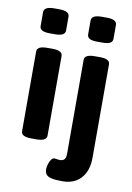

<svg xmlns="http://www.w3.org/2000/svg" viewBox="-92 -713 655 954"><g transform="rotate(10 235.0 -235.5)"><path d="M51.3 0ZM51.3 -556.6V-626.5Q51.3 -640.6 64 -647.7Q76.7 -654.8 103.5 -654.8H127.4Q154.3 -654.8 167 -647.7Q179.7 -640.6 179.7 -626.5V-556.6Q179.7 -542.5 167.2 -535.6Q154.8 -528.8 127.4 -528.8H103.5Q76.2 -528.8 63.7 -535.6Q51.3 -542.5 51.3 -556.6ZM51.3 -25.9V-428.2Q51.3 -441.9 64 -448.7Q76.7 -455.6 103.5 -455.6H127.4Q154.3 -455.6 167 -448.7Q179.7 -441.9 179.7 -428.2V-25.9Q179.7 1.5 127.4 1.5H103.5Q51.3 1.5 51.3 -25.9ZM291 -556.6V-626.5Q291 -640.6 303.7 -647.7Q316.4 -654.8 343.3 -654.8H367.2Q394 -654.8 406.5 -647.7Q418.9 -640.6 418.9 -626.5V-556.6Q418.9 -542.5 406.5 -535.6Q394 -528.8 367.2 -528.8H343.3Q315.9 -528.8 303.5 -535.6Q291 -542.5 291 -556.6ZM201.7 139.2Q201.7 128.4 205.8 114Q210 99.6 217.3 89.4Q224.6 79.1 233.4 79.1Q235.8 79.1 245.1 80.8Q254.4 82.5 259.8 82.5Q276.4 82.5 283.7 73.7Q291 64.9 291 44.9V-428.2Q291 -441.9 303.7 -448.7Q316.4 -455.6 343.3 -455.6H367.2Q394 -455.6 406.5 -448.7Q418.9 -441.9 418.9 -428.2V43.5Q418.9 89.4 402.6 121.1Q386.2 152.8 357.9 168.5Q329.6 184.1 292.5 184.1Q257.3 184.1 237.8 179.9Q218.3 175.8 210 166Q201.7 156.2 201.7 139.2Z"/></g></svg>

Font: Jaldi
Style: Bold
Weight: 400
Designer: Pablo Cosgaya and Nicolas Silva
Foundry: Omnibus-Type
Version: Version 1.007